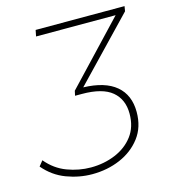

<svg xmlns="http://www.w3.org/2000/svg" viewBox="-203 -608 805 895"><g transform="rotate(-15 199.0 -160.0)"><path d="M133 199Q70 199 9 176Q-52 153 -96 101L-76 76Q-35 125 21 146Q77 167 135 167Q198 167 252.5 144.5Q307 122 340 78.5Q373 35 373 -29Q373 -98 327 -136.5Q281 -175 182 -175H149L154 -198L429 -489H45L51 -519H480L476 -495L196 -203Q300 -200 353.5 -155Q407 -110 407 -28Q407 45 368.5 95.5Q330 146 268 172.5Q206 199 133 199Z"/></g></svg>

Font: Montserrat ExtraLight
Style: Italic
Weight: 200
Italic angle: -11.3°
Designer: Julieta Ulanovsky
Foundry: Julieta Ulanovsky
Version: Version 9.000; ttfautohint (v1.8.4.7-5d5b)